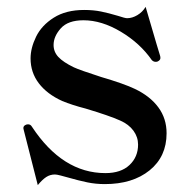

<svg xmlns="http://www.w3.org/2000/svg" viewBox="-20 -522 545 559"><path d="M49 -144 48 -149Q48 -156 56 -159Q58 -160 62 -160Q69 -160 73 -153Q162 -18 287 -18Q332 -18 357 -41.5Q382 -65 382 -101Q382 -123 368.5 -141.5Q355 -160 330 -171Q299 -185 229 -206Q190 -216 161 -228Q117 -248 93 -279.5Q69 -311 69 -352Q69 -382 85 -415Q101 -448 136.5 -470.5Q172 -493 225 -493Q252 -493 274 -488.5Q296 -484 323 -476Q344 -469 350 -469Q365 -469 380 -478Q395 -487 404 -502L436 -393L446 -360Q447 -357 447 -353Q447 -347 439 -343Q437 -342 433 -342Q427 -342 422 -347Q388 -396 332 -429.5Q276 -463 223 -463Q178 -463 157 -439.5Q136 -416 136 -391Q136 -371 150 -356Q164 -341 195 -326Q212 -318 274 -298Q342 -278 373 -263Q417 -242 441 -209.5Q465 -177 465 -134Q465 -66 415.5 -26Q366 14 285 14Q259 14 234.5 9Q210 4 175 -6Q168 -8 156.5 -11Q145 -14 140 -14Q126 -14 114.5 -6.5Q103 1 90 17Z"/></svg>

Font: Shippori Mincho SemiBold
Style: Regular
Weight: 600
Designer: FONTDASU
Foundry: FONTDASU / Google Inc. / but / Adobe
Version: Version 3.110; ttfautohint (v1.8.3)